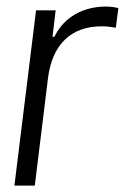

<svg xmlns="http://www.w3.org/2000/svg" viewBox="-20 -578 389 598"><path d="M24.9 0H88.4L129.4 -334C142.6 -439.5 201.2 -496.1 296.9 -496.1C310.1 -496.1 324.7 -494.6 340.8 -491.7L348.6 -552.7C339.4 -555.7 320.8 -557.6 310.5 -557.6C240.2 -557.6 179.7 -525.9 149.4 -463.4H143.6L153.3 -545.9H92.3Z"/></svg>

Font: Guggenheim Sans Display Light
Style: Italic
Weight: 300
Italic angle: -7°
Designer: Modified by Tom Baber under direction of Pentagram Design 2023
Foundry: rsms
Version: Version 1.001;Glyphs 3.1.2 (3151)